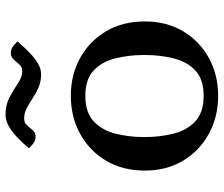

<svg xmlns="http://www.w3.org/2000/svg" viewBox="-77 -713 805 691"><g transform="rotate(-90 325.5 -367.5)"><path d="M593.8 -249Q593.8 -169.4 557.9 -110.1Q522 -50.8 461.4 -17.8Q400.9 15.1 326.2 15.1Q251 15.1 189.9 -18.1Q128.9 -51.3 93 -110.6Q57.1 -169.9 57.1 -249Q57.1 -329.1 93 -388.9Q128.9 -448.7 189.9 -481.9Q251 -515.1 326.2 -515.1Q401.4 -515.1 461.9 -481.9Q522.5 -448.7 558.1 -388.9Q593.8 -329.1 593.8 -249ZM177.7 -250Q177.7 -194.8 189.9 -146Q202.1 -97.2 234.4 -67.1Q266.6 -37.1 326.2 -37.1Q385.7 -37.1 417.5 -67.1Q449.2 -97.2 461.2 -146Q473.1 -194.8 473.1 -250Q473.1 -305.7 461.2 -354.2Q449.2 -402.8 417.5 -432.9Q385.7 -462.9 326.2 -462.9Q266.6 -462.9 234.4 -432.9Q202.1 -402.8 189.9 -354.2Q177.7 -305.7 177.7 -250ZM415 -689.9Q429.7 -689.9 438.7 -700.2Q447.8 -710.4 456.8 -720.7Q465.8 -731 480 -731Q496.6 -731 509.3 -719Q522 -707 522 -707Q483.9 -662.6 456.3 -642.3Q428.7 -622.1 404.3 -622.1Q377.4 -622.1 356.4 -631.3Q335.4 -640.6 317.4 -652.6Q299.3 -664.6 281.7 -673.8Q264.2 -683.1 244.1 -683.1Q229 -683.1 220 -672.9Q210.9 -662.6 202.4 -652.3Q193.8 -642.1 179.2 -642.1Q162.6 -642.1 149.9 -654.1Q137.2 -666 137.2 -666Q175.3 -710.4 203.4 -730.2Q231.4 -750 259.3 -750Q294.9 -750 322 -735.1Q349.1 -720.2 371.6 -705.1Q394 -689.9 415 -689.9Z"/></g></svg>

Font: Artifika
Style: Regular
Weight: 400
Designer: Yulya Zhdanova, Ivan Petrov | Cyreal.org
Foundry: Cyreal.org
Version: Version 1.102; ttfautohint (v1.8.4.7-5d5b)